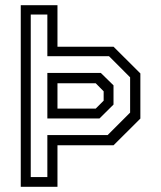

<svg xmlns="http://www.w3.org/2000/svg" viewBox="-20 -720 621 740"><path d="M60 0V-700H201.5V-540H417.5L521 -437V-263L417.5 -160H201.5V0ZM98.5 -37.5H162.5V-199.5H395L481.5 -286V-422L400 -503.5H162.5V-664H98.5ZM162.5 -263.5V-439H368.5L417.5 -391V-317L363.5 -263.5ZM201.5 -301.5H349L379.5 -332V-368L349 -399H201.5Z"/></svg>

Font: Tourney Expanded
Style: Regular
Weight: 400
Width: 7
Designer: Tyler Finck
Foundry: Etcetera Type Co
Version: Version 1.010; ttfautohint (v1.8.3)